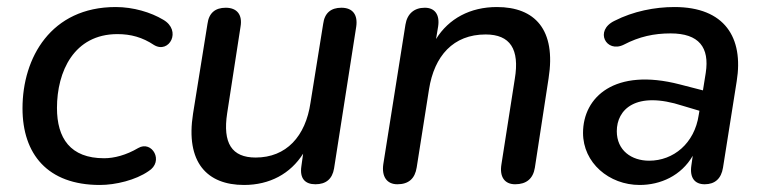

<svg xmlns="http://www.w3.org/2000/svg" viewBox="-20 -517 2167 546"><path d="M264 9C309 9 366 -5 402 -30C448 -58 412 -119 373 -96C339 -76 305 -67 276 -67C180 -67 142 -124 142 -210C142 -313 190 -420 314 -420C352 -420 385 -411 418 -389C461 -363 498 -430 444 -461C409 -482 359 -497 309 -497C125 -497 44 -353 44 -209C44 -79 115 9 264 9Z M674 9C747 9 806 -23 842 -80L837 -44C832 -10 847 7 877 7C907 7 925 -8 930 -38L993 -441C998 -475 983 -495 951 -495C921 -495 903 -480 899 -449L863 -225C849 -129 794 -69 707 -69C639 -69 613 -110 626 -195L664 -441C670 -475 654 -495 622 -495C592 -495 574 -480 570 -449L529 -194C507 -55 569 9 674 9Z M1110 7C1142 7 1160 -9 1165 -41L1200 -263C1215 -358 1269 -419 1361 -419C1431 -419 1458 -377 1444 -293L1406 -50C1400 -14 1415 7 1445 7C1477 7 1496 -9 1501 -40L1540 -294C1562 -433 1501 -497 1393 -497C1317 -497 1256 -464 1220 -406L1226 -442C1231 -476 1216 -495 1188 -495C1158 -495 1138 -478 1133 -447L1070 -50C1065 -15 1080 7 1110 7Z M1799 9C1858 9 1917 -17 1950 -74L1946 -46C1941 -11 1956 7 1984 7C2013 7 2031 -9 2036 -40L2075 -286C2095 -410 2041 -497 1898 -497C1842 -497 1781 -485 1728 -458C1669 -430 1704 -365 1754 -390C1798 -413 1840 -422 1887 -422C1968 -422 1998 -382 1987 -310L1979 -260L1913 -277C1728 -325 1638 -241 1638 -139C1638 -54 1712 9 1799 9ZM1734 -144C1734 -205 1787 -260 1922 -216L1969 -202L1967 -190C1955 -109 1895 -60 1826 -60C1776 -60 1734 -89 1734 -144Z"/></svg>

Font: SN Pro Medium
Style: Italic
Weight: 400
Italic angle: -9°
Designer: Tobias Whetton
Foundry: Supernotes
Version: Version 1.001;Glyphs 3.2 (3249)